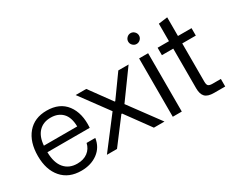

<svg xmlns="http://www.w3.org/2000/svg" viewBox="-104 -1108 1814 1496"><g transform="rotate(-30 802.5 -360.0)"><path d="M276.9 8.8Q165 8.8 102.1 -63.7Q39.1 -136.2 39.1 -259.8Q39.1 -385.7 101.3 -459.5Q163.6 -533.2 273.9 -533.2Q390.6 -533.2 449.5 -455.3Q508.3 -377.4 499 -249H118.2Q119.6 -153.8 161.6 -104.5Q203.6 -55.2 276.9 -55.2Q334 -55.2 371.1 -83.3Q408.2 -111.3 418.9 -159.2H497.1Q485.8 -81.1 425.3 -36.1Q364.7 8.8 276.9 8.8ZM120.1 -307.1H419.9Q418.5 -389.6 379.4 -429.9Q340.3 -470.2 273.9 -470.2Q206.5 -470.2 166.3 -428.2Q126 -386.2 120.1 -307.1Z M509.8 0 717.8 -272 531.7 -524.9H627L769.5 -329.1H774.9L915.5 -524.9H1007.8L825.7 -273.9L1027.8 0H932.6L772.9 -219.2H766.6L600.6 0Z M1102.5 0V-524.9H1183.6V0ZM1142.6 -729Q1162.6 -729 1177 -714.4Q1191.4 -699.7 1191.4 -680.2Q1191.4 -660.6 1177 -646.2Q1162.6 -631.8 1142.6 -631.8Q1123 -631.8 1108.6 -646.2Q1094.2 -660.6 1094.2 -680.2Q1094.2 -699.7 1108.6 -714.4Q1123 -729 1142.6 -729Z M1474.1 0Q1418 0 1394.5 -24.4Q1371.1 -48.8 1371.1 -100.1V-458H1269V-524.9H1371.1V-682.1L1452.1 -692.9V-524.9H1574.2V-458H1452.1V-113.8Q1452.1 -86.4 1462.2 -77.1Q1472.2 -67.9 1499.5 -67.9H1574.2V0Z"/></g></svg>

Font: Lumene Sans
Style: Regular
Weight: 400
Designer: Deni Anggara
Version: Version 1.003;Glyphs 3.1.2 (3151)